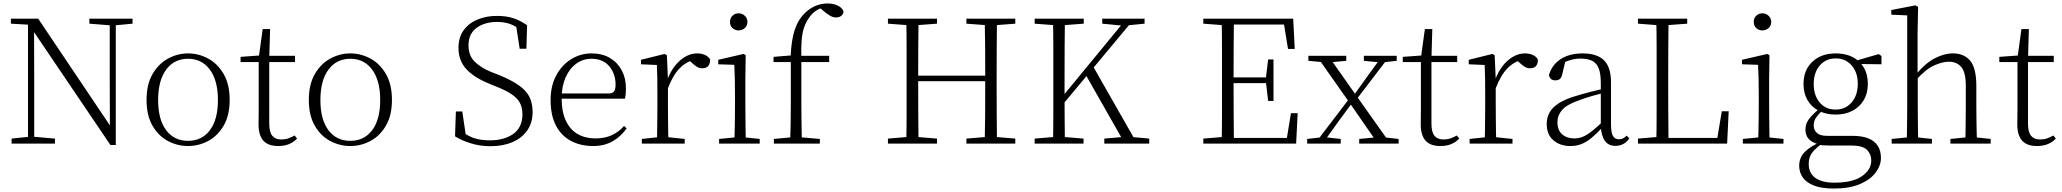

<svg xmlns="http://www.w3.org/2000/svg" viewBox="-20 -831 11932 1111"><path d="M47 0V-29L153 -40H172L298 -29V0ZM142 0V-701H177L178 -343V0ZM497 -694V-723H747V-694L642 -684H624ZM619 8 169 -657 167 -658 147 -688 43 -694V-723H201L633 -80L616 -74L615 -373V-723H650V8Z M1068 14Q1007 14 952 -15Q897 -44 862.5 -103.5Q828 -163 828 -253Q828 -343 863 -403Q898 -463 953 -492.5Q1008 -522 1068 -522Q1129 -522 1184 -492.5Q1239 -463 1274 -403Q1309 -343 1309 -253Q1309 -163 1274 -103.5Q1239 -44 1184 -15Q1129 14 1068 14ZM1068 -16Q1148 -16 1194.5 -77.5Q1241 -139 1241 -252Q1241 -365 1194.5 -428Q1148 -491 1068 -491Q988 -491 941.5 -428Q895 -365 895 -252Q895 -139 941.5 -77.5Q988 -16 1068 -16Z M1507 -472V-508H1687V-472ZM1590 14Q1531 14 1503.5 -17.5Q1476 -49 1476 -112Q1476 -135 1476.5 -152.5Q1477 -170 1477 -196V-472H1372V-502L1497 -511L1477 -496L1500 -663H1543L1538 -493V-481V-115Q1538 -67 1555.5 -45.5Q1573 -24 1607 -24Q1630 -24 1647.5 -30Q1665 -36 1685 -47L1699 -29Q1679 -8 1652 3Q1625 14 1590 14Z M2007 14Q1946 14 1891 -15Q1836 -44 1801.5 -103.5Q1767 -163 1767 -253Q1767 -343 1802 -403Q1837 -463 1892 -492.5Q1947 -522 2007 -522Q2068 -522 2123 -492.5Q2178 -463 2213 -403Q2248 -343 2248 -253Q2248 -163 2213 -103.5Q2178 -44 2123 -15Q2068 14 2007 14ZM2007 -16Q2087 -16 2133.5 -77.5Q2180 -139 2180 -252Q2180 -365 2133.5 -428Q2087 -491 2007 -491Q1927 -491 1880.5 -428Q1834 -365 1834 -252Q1834 -139 1880.5 -77.5Q1927 -16 2007 -16Z M2818 15Q2756 15 2701.5 -2.5Q2647 -20 2613 -42L2618 -186H2655L2678 -31L2639 -51L2636 -81Q2684 -45 2722.5 -32Q2761 -19 2815 -19Q2898 -19 2950.5 -56.5Q3003 -94 3003 -170Q3003 -207 2989 -234.5Q2975 -262 2941.5 -285Q2908 -308 2849 -331L2808 -348Q2722 -383 2677.5 -432Q2633 -481 2633 -554Q2633 -616 2663.5 -657Q2694 -698 2744.5 -718.5Q2795 -739 2855 -739Q2912 -739 2952.5 -725Q2993 -711 3030 -685L3026 -549H2987L2964 -698L3003 -678L3004 -649Q2967 -679 2933.5 -691.5Q2900 -704 2856 -704Q2785 -704 2738 -670Q2691 -636 2691 -568Q2691 -510 2726 -475Q2761 -440 2821 -415L2865 -398Q2941 -367 2984 -336Q3027 -305 3044.5 -268.5Q3062 -232 3062 -182Q3062 -121 3031 -76.5Q3000 -32 2945 -8.5Q2890 15 2818 15Z M3412 14Q3341 14 3285 -15Q3229 -44 3197.5 -103.5Q3166 -163 3166 -252Q3166 -334 3198.5 -394.5Q3231 -455 3285 -488.5Q3339 -522 3403 -522Q3465 -522 3509.5 -495.5Q3554 -469 3578 -423.5Q3602 -378 3602 -320Q3602 -283 3596 -260H3196V-290H3501Q3525 -290 3533.5 -302.5Q3542 -315 3542 -341Q3542 -404 3505.5 -447.5Q3469 -491 3402 -491Q3354 -491 3315 -463Q3276 -435 3253 -383.5Q3230 -332 3230 -263Q3230 -183 3255 -131Q3280 -79 3324 -54.5Q3368 -30 3425 -30Q3478 -30 3518.5 -48Q3559 -66 3591 -102L3606 -88Q3573 -41 3525 -13.5Q3477 14 3412 14Z M3694 0V-27L3805 -39H3828L3942 -27V0ZM3781 0Q3782 -24 3782.5 -64.5Q3783 -105 3783.5 -149Q3784 -193 3784 -226V-281Q3784 -333 3783.5 -375.5Q3783 -418 3781 -455L3689 -459V-485L3826 -519L3839 -511L3845 -371V-370V-226Q3845 -193 3845.5 -149Q3846 -105 3846.5 -64.5Q3847 -24 3848 0ZM3844 -318 3827 -367H3841Q3857 -413 3884 -448Q3911 -483 3944.5 -502.5Q3978 -522 4014 -522Q4041 -522 4061.5 -512Q4082 -502 4089 -486Q4089 -462 4078 -449Q4067 -436 4043 -436Q4027 -436 4013.5 -444Q4000 -452 3983 -468L3960 -488H4009Q3953 -477 3913 -436Q3873 -395 3844 -318Z M4141 0V-27L4252 -38H4271L4376 -27V0ZM4229 0Q4230 -24 4231 -64.5Q4232 -105 4232.5 -149Q4233 -193 4233 -226V-281Q4233 -332 4232 -375Q4231 -418 4229 -456L4136 -459V-485L4283 -519L4295 -511L4293 -377V-226Q4293 -193 4293.5 -149Q4294 -105 4294.5 -64.5Q4295 -24 4296 0ZM4254 -655Q4233 -655 4218.5 -668.5Q4204 -682 4204 -704Q4204 -726 4218.5 -740Q4233 -754 4254 -754Q4274 -754 4289.5 -740Q4305 -726 4305 -704Q4305 -682 4289.5 -668.5Q4274 -655 4254 -655Z M4458 0V-27L4575 -38H4597L4724 -27V0ZM4552 0Q4554 -56 4555 -113Q4556 -170 4556 -226V-472H4456V-502L4579 -512L4555 -500V-504Q4559 -600 4579 -659.5Q4599 -719 4640 -758Q4669 -785 4701.5 -798Q4734 -811 4768 -811Q4802 -811 4828 -798.5Q4854 -786 4861 -764Q4860 -750 4848.5 -740Q4837 -730 4818 -730Q4801 -730 4785 -739Q4769 -748 4748 -765L4720 -789V-798H4759V-789Q4729 -787 4702 -769Q4675 -751 4658 -723Q4642 -699 4632 -669.5Q4622 -640 4618.5 -596Q4615 -552 4617 -485V-226Q4617 -170 4618 -113Q4619 -56 4620 0ZM4587 -472V-508H4778V-472Z M5118 0V-29L5250 -40H5268L5402 -29V0ZM5224 0Q5226 -83 5226 -166Q5226 -249 5226 -333V-390Q5226 -474 5226 -557.5Q5226 -641 5224 -723H5295Q5294 -641 5293.5 -557.5Q5293 -474 5293 -390V-368Q5293 -258 5293.5 -170.5Q5294 -83 5295 0ZM5260 -361V-393H5715V-361ZM5572 0V-29L5705 -40H5724L5855 -29V0ZM5678 0Q5680 -83 5680.5 -170.5Q5681 -258 5681 -368V-390Q5681 -474 5680.5 -557.5Q5680 -641 5678 -723H5749Q5748 -641 5747.5 -557.5Q5747 -474 5747 -390V-333Q5747 -249 5747.5 -166Q5748 -83 5749 0ZM5118 -694V-723H5402V-694L5268 -684H5250ZM5572 -694V-723H5855V-694L5724 -684H5705Z M6073 0Q6075 -83 6075 -166Q6075 -249 6075 -333V-390Q6075 -474 6075 -557.5Q6075 -641 6073 -723H6142Q6141 -641 6140.5 -557.5Q6140 -474 6140 -390V-272Q6140 -225 6140.5 -154Q6141 -83 6142 0ZM5967 0V-29L6099 -40H6118L6250 -29V0ZM5967 -694V-723H6251V-694L6118 -684H6099ZM6370 0V-29L6495 -40H6511L6630 -29V0ZM6358 -694V-723H6603V-694L6501 -684L6483 -682ZM6107 -199 6103 -250H6110L6126 -270L6499 -723H6544ZM6489 0 6258 -406 6300 -456 6560 0Z M6943 0V-29L7075 -40H7085V0ZM7049 0Q7051 -83 7051 -166Q7051 -249 7051 -333V-390Q7051 -474 7051 -557.5Q7051 -641 7049 -723H7120Q7119 -641 7118.5 -556Q7118 -471 7118 -377V-357Q7118 -255 7118.5 -169Q7119 -83 7120 0ZM7085 0V-33H7456L7423 -11L7450 -176H7489L7480 0ZM7085 -350V-383H7323V-350ZM7318 -247 7305 -358V-379L7318 -487H7349V-247ZM6943 -694V-723H7085V-684H7075ZM7433 -548 7406 -714 7440 -689H7085V-723H7463L7472 -548Z M7544 0V-27L7631 -37H7647L7738 -27V0ZM7589 0 7797 -273 7818 -253H7817L7724 -127L7633 0ZM7845 0V-27L7958 -38H7974L8073 -27V0ZM7819 -242 7800 -263H7802L7890 -386L7979 -508H8022ZM7953 0 7788 -238 7598 -508H7666L7828 -278L8025 0ZM7551 -479V-508H7770V-479L7670 -470H7648ZM7872 -479V-508H8062V-479L7979 -470H7964Z M8232 -472V-508H8412V-472ZM8315 14Q8256 14 8228.5 -17.5Q8201 -49 8201 -112Q8201 -135 8201.5 -152.5Q8202 -170 8202 -196V-472H8097V-502L8222 -511L8202 -496L8225 -663H8268L8263 -493V-481V-115Q8263 -67 8280.5 -45.5Q8298 -24 8332 -24Q8355 -24 8372.5 -30Q8390 -36 8410 -47L8424 -29Q8404 -8 8377 3Q8350 14 8315 14Z M8484 0V-27L8595 -39H8618L8732 -27V0ZM8571 0Q8572 -24 8572.5 -64.5Q8573 -105 8573.5 -149Q8574 -193 8574 -226V-281Q8574 -333 8573.5 -375.5Q8573 -418 8571 -455L8479 -459V-485L8616 -519L8629 -511L8635 -371V-370V-226Q8635 -193 8635.5 -149Q8636 -105 8636.5 -64.5Q8637 -24 8638 0ZM8634 -318 8617 -367H8631Q8647 -413 8674 -448Q8701 -483 8734.5 -502.5Q8768 -522 8804 -522Q8831 -522 8851.5 -512Q8872 -502 8879 -486Q8879 -462 8868 -449Q8857 -436 8833 -436Q8817 -436 8803.5 -444Q8790 -452 8773 -468L8750 -488H8799Q8743 -477 8703 -436Q8663 -395 8634 -318Z M9066 14Q9008 14 8969 -19Q8930 -52 8930 -114Q8930 -151 8946.5 -180.5Q8963 -210 9000.5 -234Q9038 -258 9100 -276Q9143 -289 9187.5 -300.5Q9232 -312 9272 -321V-297Q9232 -287 9190.5 -275Q9149 -263 9112 -249Q9045 -225 9018.5 -194Q8992 -163 8992 -125Q8992 -78 9019 -54Q9046 -30 9090 -30Q9115 -30 9138.5 -39.5Q9162 -49 9191.5 -72Q9221 -95 9261 -134L9267 -89H9248Q9216 -55 9188 -32Q9160 -9 9131 2.5Q9102 14 9066 14ZM9328 13Q9286 13 9265.5 -17.5Q9245 -48 9243 -102V-106V-350Q9243 -407 9230 -437.5Q9217 -468 9191 -480Q9165 -492 9125 -492Q9095 -492 9065 -483Q9035 -474 9003 -454L9039 -482L9020 -402Q9016 -382 9006 -374Q8996 -366 8980 -366Q8949 -366 8943 -397Q8960 -456 9011 -489Q9062 -522 9138 -522Q9220 -522 9261 -482.5Q9302 -443 9302 -354V-113Q9302 -61 9314 -43Q9326 -25 9348 -25Q9361 -25 9371 -30Q9381 -35 9393 -46L9408 -30Q9393 -8 9372.5 2.5Q9352 13 9328 13Z M9458 0V-29L9590 -40H9600V0ZM9564 0Q9566 -83 9566 -165.5Q9566 -248 9566 -330V-390Q9566 -474 9566 -557.5Q9566 -641 9564 -723H9635Q9634 -641 9633.5 -555Q9633 -469 9633 -369V-313Q9633 -244 9633.5 -163.5Q9634 -83 9635 0ZM9600 0V-33H9944L9914 -12L9943 -187H9983L9974 0ZM9458 -694V-723H9743V-694L9609 -684H9590Z M10065 0V-27L10176 -38H10195L10300 -27V0ZM10153 0Q10154 -24 10155 -64.5Q10156 -105 10156.5 -149Q10157 -193 10157 -226V-281Q10157 -332 10156 -375Q10155 -418 10153 -456L10060 -459V-485L10207 -519L10219 -511L10217 -377V-226Q10217 -193 10217.5 -149Q10218 -105 10218.5 -64.5Q10219 -24 10220 0ZM10178 -655Q10157 -655 10142.5 -668.5Q10128 -682 10128 -704Q10128 -726 10142.5 -740Q10157 -754 10178 -754Q10198 -754 10213.5 -740Q10229 -726 10229 -704Q10229 -682 10213.5 -668.5Q10198 -655 10178 -655Z M10591 260Q10521 260 10477 243Q10433 226 10412 196.5Q10391 167 10391 128Q10391 80 10424.5 47Q10458 14 10522 -13L10528 -3Q10485 27 10465.5 53Q10446 79 10446 117Q10446 171 10484.5 198.5Q10523 226 10595 226Q10700 226 10754 188.5Q10808 151 10808 97Q10808 61 10783 36Q10758 11 10691 11H10565Q10548 11 10532 10Q10516 9 10502 5V3Q10427 -15 10427 -82Q10427 -113 10446 -140Q10465 -167 10507 -201V-210L10531 -198Q10502 -170 10488.5 -150.5Q10475 -131 10475 -105Q10475 -79 10493 -62Q10511 -45 10552 -45H10699Q10754 -45 10790.5 -30.5Q10827 -16 10845.5 12.5Q10864 41 10864 83Q10864 127 10833 168Q10802 209 10741.5 234.5Q10681 260 10591 260ZM10602 -168Q10546 -168 10504 -190Q10462 -212 10439 -251.5Q10416 -291 10416 -345Q10416 -426 10467.5 -474Q10519 -522 10602 -522Q10644 -522 10678.5 -510Q10713 -498 10736 -475L10738 -473Q10788 -428 10788 -345Q10788 -291 10764.5 -251.5Q10741 -212 10699 -190Q10657 -168 10602 -168ZM10601 -197Q10659 -197 10694.5 -238.5Q10730 -280 10730 -346Q10730 -412 10694.5 -452.5Q10659 -493 10603 -493Q10545 -493 10510 -452Q10475 -411 10475 -345Q10475 -279 10509.5 -238Q10544 -197 10601 -197ZM10707 -461V-478H10713L10851 -518L10867 -507V-459Z M10926 0V-27L11036 -38H11056L11159 -27V0ZM11013 0Q11014 -24 11014.5 -64.5Q11015 -105 11015.5 -149Q11016 -193 11016 -226V-742L10924 -746V-773L11063 -800L11079 -791L11076 -637V-399L11077 -387V-226Q11077 -193 11077.5 -149Q11078 -105 11078.5 -64.5Q11079 -24 11080 0ZM11266 0V-27L11375 -38H11395L11499 -27V0ZM11352 0Q11353 -24 11353.5 -64Q11354 -104 11354.5 -148Q11355 -192 11355 -226V-334Q11355 -412 11329 -443Q11303 -474 11257 -474Q11221 -474 11173 -453Q11125 -432 11067 -368L11052 -399H11066Q11119 -464 11174 -493Q11229 -522 11281 -522Q11345 -522 11380.5 -479.5Q11416 -437 11416 -334V-226Q11416 -192 11416.5 -148Q11417 -104 11418 -64Q11419 -24 11420 0Z M11684 -472V-508H11864V-472ZM11767 14Q11708 14 11680.5 -17.5Q11653 -49 11653 -112Q11653 -135 11653.5 -152.5Q11654 -170 11654 -196V-472H11549V-502L11674 -511L11654 -496L11677 -663H11720L11715 -493V-481V-115Q11715 -67 11732.5 -45.5Q11750 -24 11784 -24Q11807 -24 11824.5 -30Q11842 -36 11862 -47L11876 -29Q11856 -8 11829 3Q11802 14 11767 14Z"/></svg>

Font: Noto Serif HK ExtraLight
Style: Regular
Weight: 200
Designer: Ryoko NISHIZUKA 西塚涼子 (kana & ideographs); Frank Grießhammer (Latin, Greek & Cyrillic); Wenlong ZHANG 张文龙 (bopomofo); San
Foundry: Adobe
Version: Version 2.002-H1;hotconv 1.1.0;makeotfexe 2.6.0